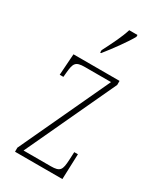

<svg xmlns="http://www.w3.org/2000/svg" viewBox="-194 -836 762 906"><g transform="rotate(30 187.5 -383.0)"><path d="M164 -619V-606H169C207 -653 256 -721 275 -756V-766H230C216 -721 194 -678 164 -619ZM50 0H308L313 -138H293L291 -95C288 -39 282 -25 230 -25H82L310 -514V-536H59L51 -420H71L73 -442C78 -497 84 -511 136 -511H278L50 -22Z"/></g></svg>

Font: Noto Serif Devanagari ExtraCondensed Thin
Style: Regular
Weight: 100
Width: 2
Designer: Universal Thirst, Indian Type Foundry and the Monotype Design Team
Foundry: Monotype Imaging Inc.
Version: Version 2.004